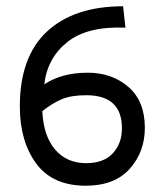

<svg xmlns="http://www.w3.org/2000/svg" viewBox="-20 -589 521 618"><path d="M446.2 -177.5Q446.2 -100 397.5 -45.6Q348.8 8.8 256.2 8.8Q148.8 8.8 96.2 -63.1Q43.8 -135 43.8 -246.2Q43.8 -406.2 131.2 -487.5Q218.8 -568.8 376.2 -568.8L383.8 -500Q261.2 -505 196.9 -453.8Q132.5 -402.5 122.5 -317.5Q178.8 -355 262.5 -355Q340 -355 393.1 -309.4Q446.2 -263.8 446.2 -177.5ZM372.5 -176.2Q372.5 -282.5 257.5 -282.5Q208.8 -282.5 178.1 -269.4Q147.5 -256.2 116.2 -231.2Q120 -151.2 157.5 -107.5Q195 -63.8 257.5 -63.8Q313.8 -63.8 343.1 -95.6Q372.5 -127.5 372.5 -176.2Z"/></svg>

Font: Cambay
Style: Regular
Weight: 400
Version: Version 1.180;PS 001.180;hotconv 1.0.70;makeotf.lib2.5.58329